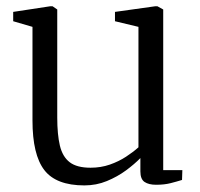

<svg xmlns="http://www.w3.org/2000/svg" viewBox="-20 -566 622 597"><path d="M465.5 8.5Q442.5 8.5 429.5 -0.2Q416.5 -9 416.5 -33V-74.5Q398.5 -56 371.8 -36.2Q345 -16.5 312.2 -3Q279.5 10.5 242.5 10.5Q154.5 10.5 117.8 -37.2Q81 -85 81 -191.5V-482.5L21 -500V-529L136 -546.5H143.5L158 -536.5V-200.5Q158 -148 166.2 -113.2Q174.5 -78.5 196.8 -61.5Q219 -44.5 261.5 -44.5Q293.5 -44.5 321.5 -54.2Q349.5 -64 372 -78.8Q394.5 -93.5 410.5 -108V-482.5L337.5 -500V-529L462.5 -546.5H469.5L487.5 -536.5V-37H547L546 -6.5Q530 -1.5 510.5 3.5Q491 8.5 465.5 8.5Z"/></svg>

Font: Merriweather 60pt Light
Style: Regular
Weight: 300
Version: Version 2.100